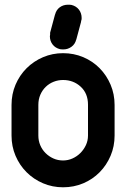

<svg xmlns="http://www.w3.org/2000/svg" viewBox="-20 -786 539 816"><path d="M214 -725V-724Q219 -744 234 -755Q249 -766 269 -766Q279 -766 284 -765Q304 -760 315.5 -745Q327 -730 327 -709Q327 -706 326.5 -702.5Q326 -699 324 -694L325 -695L304 -617V-618Q299 -598 283.5 -587Q268 -576 250 -576Q239 -576 235 -577Q215 -582 203.5 -597Q192 -612 192 -632Q192 -634 192.5 -635.5Q193 -637 193 -639V-647ZM29 -340Q29 -386 46 -426Q63 -466 93 -496Q123 -526 163 -543Q203 -560 248 -560Q294 -560 334 -543Q374 -526 403.5 -496Q433 -466 450 -426Q467 -386 467 -340V-210Q467 -164 450 -124Q433 -84 403.5 -54Q374 -24 334 -7Q294 10 248 10Q203 10 163 -7Q123 -24 93 -54Q63 -84 46 -124Q29 -164 29 -210ZM143 -210Q143 -188 151 -169Q159 -150 173.5 -135.5Q188 -121 207 -112.5Q226 -104 248 -104Q269 -104 288 -112.5Q307 -121 321.5 -135.5Q336 -150 345 -169Q354 -188 354 -210V-341Q354 -389 323 -417.5Q292 -446 248 -446Q227 -446 208 -438.5Q189 -431 174.5 -417Q160 -403 151.5 -383.5Q143 -364 143 -340Z"/></svg>

Font: VDS
Style: Bold
Weight: 700
Designer: artmaker
Foundry: artmaker
Version: Version 1.000 2009 initial release